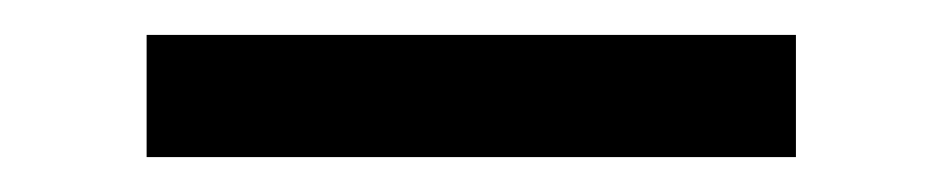

<svg xmlns="http://www.w3.org/2000/svg" viewBox="-20 -395 540 110"><path d="M64 -305V-375H436V-305Z"/></svg>

Font: Iosevka Term SS14
Style: Regular
Weight: 400
Monospace: yes
Designer: Belleve Invis
Foundry: Belleve Invis
Version: Version 24.1.1; ttfautohint (v1.8.4)